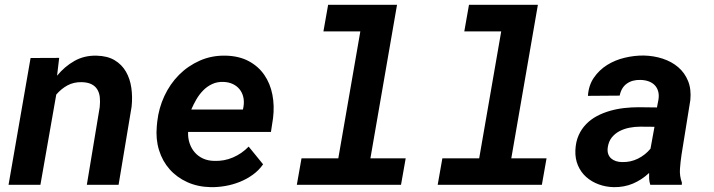

<svg xmlns="http://www.w3.org/2000/svg" viewBox="-20 -770 2975 800"><path d="M226.6 -528.8 217.8 -454.6Q249 -492.7 289.8 -515.9Q330.6 -539.1 381.8 -538.1Q427.7 -537.1 457.8 -519Q487.8 -501 504.9 -471.2Q522 -441.4 527.3 -403.6Q532.7 -365.7 528.3 -325.2L474.1 0H341.8L395.5 -323.7Q397.9 -346.7 395.8 -365.5Q393.6 -384.3 385 -397.9Q376.5 -411.6 360.6 -419.4Q344.7 -427.2 319.8 -427.7Q287.1 -428.2 261.2 -414.3Q235.4 -400.4 214.4 -376L148.4 0H15.6L107.4 -528.3Z M858.4 9.8Q804.2 8.8 760.5 -11Q716.8 -30.8 686.8 -64.7Q656.7 -98.6 642.6 -144.5Q628.4 -190.4 633.3 -244.1L635.3 -264.2Q641.6 -319.8 665 -370.1Q688.5 -420.4 725.8 -458Q763.2 -495.6 813 -517.6Q862.8 -539.6 921.4 -538.1Q976.6 -536.6 1016.6 -515.1Q1056.6 -493.7 1081.3 -457.8Q1106 -421.9 1115 -375.5Q1124 -329.1 1117.7 -277.8L1108.9 -220.2H763.7Q762.7 -194.8 770 -173.1Q777.3 -151.4 791.3 -135.3Q805.2 -119.1 825.7 -109.6Q846.2 -100.1 872.6 -99.6Q914.1 -98.1 950.9 -114Q987.8 -129.9 1016.1 -159.2L1076.2 -85.4Q1058.6 -60.1 1033.4 -42Q1008.3 -23.9 979.2 -12.2Q950.2 -0.5 918.9 4.9Q887.7 10.3 858.4 9.8ZM911.6 -428.7Q885.3 -429.7 864.3 -419.9Q843.3 -410.2 826.9 -393.6Q810.5 -377 798.3 -356Q786.1 -335 776.9 -313.5H992.2L994.6 -325.7Q998 -347.2 993.7 -365.7Q989.3 -384.3 978.3 -397.9Q967.3 -411.6 950.4 -419.7Q933.6 -427.7 911.6 -428.7Z M1347.2 -750H1634.3L1523.4 -110.4H1670.4L1650.9 0H1216.8L1236.3 -110.4H1389.6L1481.4 -639.2H1327.6Z M1934.1 -750H2221.2L2110.4 -110.4H2257.3L2237.8 0H1803.7L1823.2 -110.4H1976.6L2068.4 -639.2H1914.6Z M2689.5 0Q2685.5 -12.7 2684.8 -24.7Q2684.1 -36.6 2684.6 -49.3Q2653.8 -20.5 2617.4 -5.1Q2581.1 10.3 2538.1 9.8Q2504.9 9.3 2474.9 -1.7Q2444.8 -12.7 2422.6 -32.5Q2400.4 -52.2 2388.2 -80.6Q2376 -108.9 2377.4 -144Q2378.9 -179.2 2390.9 -206.1Q2402.8 -232.9 2422.4 -252.9Q2441.9 -272.9 2467.3 -286.4Q2492.7 -299.8 2521.5 -308.1Q2550.3 -316.4 2580.8 -319.8Q2611.3 -323.2 2641.1 -323.2L2717.3 -322.3L2723.6 -355Q2726.6 -374 2722.4 -389.2Q2718.3 -404.3 2708.3 -414.8Q2698.2 -425.3 2683.1 -430.9Q2668 -436.5 2648.9 -437Q2614.7 -438 2591.8 -421.6Q2568.8 -405.3 2562 -371.6L2429.7 -370.6Q2432.6 -414.6 2454.6 -446.5Q2476.6 -478.5 2509.8 -499.3Q2543 -520 2583.3 -529.5Q2623.5 -539.1 2663.1 -538.6Q2704.6 -537.6 2741.7 -525.4Q2778.8 -513.2 2805.9 -490Q2833 -466.8 2846.9 -432.6Q2860.8 -398.4 2856.4 -353L2819.8 -126Q2815.4 -97.2 2813.2 -67.1Q2811 -37.1 2821.3 -8.8L2820.8 0ZM2572.8 -94.7Q2607.4 -93.8 2637.9 -108.9Q2668.5 -124 2690.4 -150.4L2707 -241.7L2647 -242.2Q2625 -242.2 2602.5 -237.8Q2580.1 -233.4 2561 -223.4Q2542 -213.4 2528.8 -196.8Q2515.6 -180.2 2512.2 -154.8Q2510.3 -139.6 2514.2 -128.4Q2518.1 -117.2 2526.4 -109.9Q2534.7 -102.5 2546.6 -98.6Q2558.6 -94.7 2572.8 -94.7Z"/></svg>

Font: TypoPRO Roboto Mono
Style: Bold Italic
Weight: 700
Designer: Google
Version: Version 2.000986; 2015; ttfautohint (v1.3)